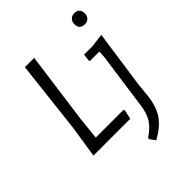

<svg xmlns="http://www.w3.org/2000/svg" viewBox="-237 -786 1107 1107"><g transform="rotate(-45 316.5 -232.5)"><path d="M567 -659Q586 -659 597 -647.5Q608 -636 608 -616Q608 -595 596 -582.5Q584 -570 564 -570Q521 -570 521 -614Q521 -634 533.5 -646.5Q546 -659 567 -659ZM372 -64 376 -56 363 0H63L93 -193L144 -640H220L160 -199L146 -64ZM583 -460 587 -458 537 -108 528 -18Q518 60 485.5 107Q453 154 382 194L357 160L358 151Q407 118 430 82.5Q453 47 461 -14L509 -358L511 -400H436L431 -405L437 -450H508Z"/></g></svg>

Font: Alegreya Sans
Style: Italic
Weight: 400
Italic angle: -7°
Designer: Juan Pablo del Peral
Foundry: Huerta Tipografica
Version: Version 2.007